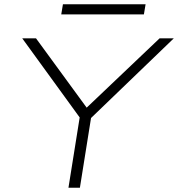

<svg xmlns="http://www.w3.org/2000/svg" viewBox="-20 -886 840 906"><path d="M303 0 360 -357 366 -318 85 -705H150L389 -378L733 -705H800L398 -318L414 -357L357 0ZM269 -818 277 -866H667L659 -818Z"/></svg>

Font: Nunito Sans 7pt Expanded ExtraLight
Style: Italic
Weight: 250
Width: 7
Italic angle: -9°
Designer: Vernon Adams
Foundry: Vernon Adams
Version: Version 3.101;gftools[0.9.27]